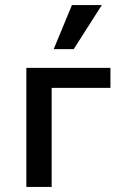

<svg xmlns="http://www.w3.org/2000/svg" viewBox="-20 -738 475 758"><path d="M84 0V-470H184V0ZM84 -391V-470H416V-391ZM192 -544 264 -718H382L271 -544Z"/></svg>

Font: Ysabeau SC SemiBold
Style: Regular
Weight: 600
Designer: Christian Thalmann (Catharsis Fonts)
Version: Version 2.001;gftools[0.9.30]; featfreeze: smcp